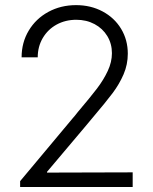

<svg xmlns="http://www.w3.org/2000/svg" viewBox="-20 -748 611 768"><path d="M60.5 -23.4 269.5 -273.4Q279.3 -284.2 292 -300.8Q341.3 -358.9 367.9 -393.8Q394.5 -428.7 411.1 -464.4Q427.7 -500 427.7 -535.2Q427.7 -573.2 409.2 -603.8Q390.6 -634.3 358.2 -651.6Q325.7 -668.9 285.2 -668.9Q241.7 -668.9 206.5 -649.7Q171.4 -630.4 151.1 -595.9Q130.9 -561.5 130.9 -518.6H66.4Q66.4 -578.1 95 -625.7Q123.5 -673.3 173.3 -700.4Q223.1 -727.5 284.2 -727.5Q342.8 -727.5 390.1 -702.4Q437.5 -677.2 464.4 -632.8Q491.2 -588.4 491.2 -533.2Q491.2 -490.2 474.4 -450.9Q457.5 -411.6 430.4 -375.5Q403.3 -339.4 350.6 -277.3Q335 -257.8 326.2 -248L168 -60.5V-57.6L510.7 -58.6V0H60.5Z"/></svg>

Font: Reddit Sans Chocolate Light
Style: Regular
Weight: 300
Designer: Stephen Hutchings
Foundry: Reddit
Version: Version 1.013